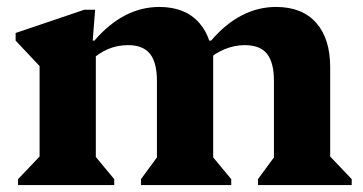

<svg xmlns="http://www.w3.org/2000/svg" viewBox="-20 -533 1045 553"><path d="M723 0V-17L784 -100L769 -71V-300Q769 -353 749 -378Q729 -403 685 -403Q656 -403 627.5 -391.5Q599 -380 576 -358V-416H588Q629 -464 676 -488.5Q723 -513 775 -513Q850 -513 890.5 -467.5Q931 -422 931 -339V-70L915 -99L993 -17V0ZM32 0V-17L110 -99L94 -71V-374L137 -297L25 -416V-438L223 -505H254L247 -416H256V-70L241 -99L309 -17V0ZM386 0V-17L447 -100L432 -71V-300Q432 -353 412 -378Q392 -403 349 -403Q288 -403 241 -358V-416H252Q293 -464 340 -488.5Q387 -513 439 -513Q513 -513 553.5 -467.5Q594 -422 594 -339V-70L578 -99L646 -17V0ZM541 -299V-385H594V-299Z"/></svg>

Font: Platypi Light
Style: Bold
Weight: 700
Version: Version 1.200